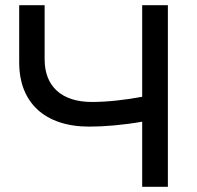

<svg xmlns="http://www.w3.org/2000/svg" viewBox="-20 -720 758 740"><path d="M528 0H627V-700H528V-347C464 -335 394 -327 334 -327C219 -327 152 -386 152 -491V-700H54V-479C54 -325 152 -232 324 -232C380 -232 455 -238 528 -251Z"/></svg>

Font: Chess Sans Medium
Style: Regular
Weight: 500
Designer: Wolf Bōese
Foundry: Wolf Bōese
Version: Version 7.223;Glyphs 3.3 (3306)